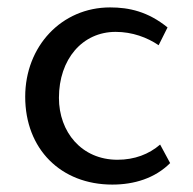

<svg xmlns="http://www.w3.org/2000/svg" viewBox="-20 -486 521 518"><path d="M439 -46 412 -96C382 -70 343 -55 297 -55C200 -55 139 -130 139 -222C139 -326 202 -400 292 -400C337 -400 377 -385 408 -364L432 -412C379 -455 328 -466 277 -466C146 -466 48 -361 48 -225C48 -84 144 12 283 12C342 12 398 -5 439 -46Z"/></svg>

Font: Tajawal Medium
Style: Regular
Weight: 500
Designer: Boutros Fonts
Foundry: Created by Boutros International 2017
Version: Version 1.700